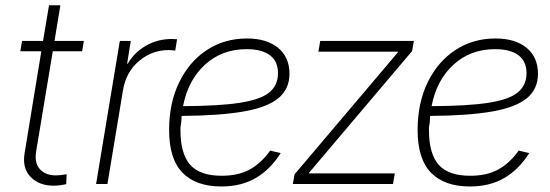

<svg xmlns="http://www.w3.org/2000/svg" viewBox="-20 -689 2059 719"><path d="M293.9 -535.6 287.6 -497.1H177.7L115.2 -121.1Q108.4 -78.1 129.6 -55.2Q150.9 -32.2 189 -32.2Q207.5 -32.2 229.5 -36.6L228 0.5Q204.1 6.3 180.2 6.3Q126 6.3 94.2 -26.9Q62.5 -60.1 72.3 -116.7L134.8 -497.1H56.2L62.5 -535.6H141.1L163.6 -669.4H206.1L184.1 -535.6Z M339.8 0 428.7 -535.6H469.7L456.1 -450.7H458.5Q482.9 -492.7 526.6 -517.8Q570.3 -543 623.5 -543Q630.4 -543 634.3 -542.5Q638.2 -542 643.1 -542L636.2 -499.5Q632.3 -500 626.5 -500.7Q620.6 -501.5 611.8 -501.5Q549.3 -501.5 500.5 -460.4Q451.7 -419.4 440.4 -350.1L382.3 0Z M809.1 9.3Q713.9 9.3 663.6 -42Q613.3 -93.3 613.3 -202.1Q613.3 -303.2 650.9 -380.6Q688.5 -458 754.4 -501.5Q820.3 -544.9 904.8 -544.9Q978.5 -544.9 1021.2 -510Q1064 -475.1 1064 -412.6Q1064 -356 1022.7 -321.5Q981.4 -287.1 892.3 -271.5Q803.2 -255.9 660.2 -254.9Q659.2 -243.2 658.7 -231Q656.2 -215.8 655.8 -211.4Q655.3 -207 655.8 -204.1Q655.8 -202.6 655.8 -201.2Q655.8 -113.3 692.1 -72Q728.5 -30.8 810.5 -30.8Q871.1 -30.8 914.1 -53.7Q957 -76.7 991.7 -125L1031.2 -115.7Q992.2 -54.2 938 -22.5Q883.8 9.3 809.1 9.3ZM665.5 -291.5Q800.3 -292 877.9 -304Q955.6 -315.9 988.3 -342.8Q1021 -369.6 1021 -415Q1021 -459.5 990.7 -482.2Q960.4 -504.9 903.3 -504.9Q811 -504.9 747.6 -446.8Q684.1 -388.7 665.5 -291.5Z M1076.7 0 1083 -36.1 1469.7 -492.7 1470.2 -495.6H1172.4L1179.2 -535.6H1529.8L1523.4 -498L1137.7 -42.5L1137.2 -39.6H1458.5L1451.7 0Z M1739.7 9.3Q1644.5 9.3 1594.2 -42Q1543.9 -93.3 1543.9 -202.1Q1543.9 -303.2 1581.5 -380.6Q1619.1 -458 1685.1 -501.5Q1751 -544.9 1835.4 -544.9Q1909.2 -544.9 1951.9 -510Q1994.6 -475.1 1994.6 -412.6Q1994.6 -356 1953.4 -321.5Q1912.1 -287.1 1823 -271.5Q1733.9 -255.9 1590.8 -254.9Q1589.8 -243.2 1589.4 -231Q1586.9 -215.8 1586.4 -211.4Q1585.9 -207 1586.4 -204.1Q1586.4 -202.6 1586.4 -201.2Q1586.4 -113.3 1622.8 -72Q1659.2 -30.8 1741.2 -30.8Q1801.8 -30.8 1844.7 -53.7Q1887.7 -76.7 1922.4 -125L1961.9 -115.7Q1922.9 -54.2 1868.7 -22.5Q1814.5 9.3 1739.7 9.3ZM1596.2 -291.5Q1731 -292 1808.6 -304Q1886.2 -315.9 1918.9 -342.8Q1951.7 -369.6 1951.7 -415Q1951.7 -459.5 1921.4 -482.2Q1891.1 -504.9 1834 -504.9Q1741.7 -504.9 1678.2 -446.8Q1614.7 -388.7 1596.2 -291.5Z"/></svg>

Font: Inter Display Extra Light
Style: Italic
Weight: 200
Italic angle: -9.39999°
Designer: Rasmus Andersson
Foundry: rsms
Version: Version 4.000;git-4fc901f